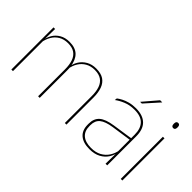

<svg xmlns="http://www.w3.org/2000/svg" viewBox="-61 -1117 1564 1564"><g transform="rotate(45 721.0 -335.0)"><path d="M697 0V-310Q697 -363 684 -400.5Q671 -438 641.8 -458.2Q612.5 -478.5 563.5 -478.5Q519 -478.5 485.2 -459.2Q451.5 -440 430.8 -406.8Q410 -373.5 404 -331.5L393.5 -351.5H398.5Q403 -389 424 -421.8Q445 -454.5 480.5 -474.8Q516 -495 564.5 -495Q620 -495 653 -472.8Q686 -450.5 700.8 -409.2Q715.5 -368 715.5 -311V0ZM81 0V-485.5H99.5L97.5 -357.5H99.5V0ZM389 0V-309.5Q389 -362.5 376 -400.2Q363 -438 334 -458.2Q305 -478.5 256.5 -478.5Q210.5 -478.5 176.8 -458.8Q143 -439 122.8 -404.2Q102.5 -369.5 96 -325L85.5 -344H92.5Q97 -385 117 -419.2Q137 -453.5 172.5 -474.2Q208 -495 257.5 -495Q324 -495 359.8 -460.8Q395.5 -426.5 405 -358Q406.5 -346.5 407 -336Q407.5 -325.5 407.5 -314V0Z M1166 0 1168 -128 1166.5 -131.5V-292V-334.5Q1166.5 -404.5 1131.2 -441.2Q1096 -478 1022.5 -478Q968 -478 925 -460.2Q882 -442.5 852.5 -420L855 -441Q870.5 -453 894.2 -465.5Q918 -478 950.2 -486.5Q982.5 -495 1022.5 -495Q1064 -495 1094.5 -484.2Q1125 -473.5 1145.2 -453Q1165.5 -432.5 1175.2 -402.8Q1185 -373 1185 -335V0ZM989 9.5Q916.5 9.5 877.2 -24.2Q838 -58 838 -123V-134.5Q838 -192.5 874 -224.2Q910 -256 994.5 -268.5L1175.5 -295.5L1176 -278.5L998 -252.5Q923 -241.5 889.8 -214.5Q856.5 -187.5 856.5 -135.5V-124Q856.5 -66.5 891.2 -36.8Q926 -7 991.5 -7Q1043.5 -7 1080.8 -27.2Q1118 -47.5 1140.5 -82.2Q1163 -117 1169.5 -160.5L1179 -142H1173Q1169 -102.5 1147 -67.8Q1125 -33 1085.5 -11.8Q1046 9.5 989 9.5ZM1115 -680H1139V-679L1028.5 -555.5H1009V-556Z M1341 0V-485.5H1359.5V0ZM1350.5 -594.5Q1340 -594.5 1334.5 -601.2Q1329 -608 1329 -622V-626.5Q1329 -640 1334.5 -646.8Q1340 -653.5 1350.5 -653.5Q1361 -653.5 1366.2 -646.8Q1371.5 -640 1371.5 -626.5V-622Q1371.5 -608 1366.2 -601.2Q1361 -594.5 1350.5 -594.5Z"/></g></svg>

Font: Anek Gujarati Medium Thin
Style: Regular
Weight: 250
Version: Version 1.003